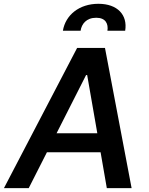

<svg xmlns="http://www.w3.org/2000/svg" viewBox="-41 -976 773 996"><path d="M108 0 202.4 -186.1H480.8L513.1 0H641.7L503.6 -727.3H359L-20.6 0ZM252.5 -284.8 405.5 -586.6H411.2L463.8 -284.8ZM285.2 -816.4H377.1C382.1 -851.2 406.6 -883.9 458.1 -883.9C507.5 -883.9 521.7 -852.3 516.3 -816.4H608.3C621.8 -898.1 568.9 -956.3 469.5 -956.3C370 -956.3 298.7 -898.1 285.2 -816.4Z"/></svg>

Font: Magic Ui Pro Semi Bold
Style: Italic
Weight: 600
Italic angle: -9.39999°
Designer: Stefan Endress, Andreas Faust
Version: Version 1.000;FEAKit 1.0